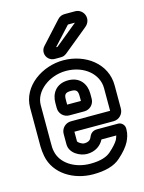

<svg xmlns="http://www.w3.org/2000/svg" viewBox="-113 -777 659 876"><g transform="rotate(-15 216.5 -339.0)"><path d="M134 -182V-133C134 -90 182 -66 214 -66C254 -66 281 -87 294 -113H364C362 -107 360 -100 357 -94C350 -82 337 -66 314 -46C296 -30 266 -19 217 -19C142 -19 81 -60 70 -117C67 -129 67 -142 67 -155V-336C67 -402 139 -457 218 -457C303 -457 366 -403 366 -336V-229H181C155 -229 134 -208 134 -182ZM416 -226V-336C416 -439 323 -507 218 -507C121 -507 17 -440 17 -336V-155C17 -140 19 -123 22 -107C39 -20 126 31 217 31C272 31 318 20 348 -8C374 -31 391 -52 401 -71C409 -87 416 -106 416 -127V-133C416 -149 402 -163 386 -163H287C265 -163 254 -151 248 -135C244 -126 236 -116 214 -116C203 -116 186 -128 184 -133V-179H369C395 -179 416 -200 416 -226ZM181 -257H252C278 -257 299 -278 299 -304V-329C299 -372 273 -413 217 -413C158 -413 134 -371 134 -329V-304C134 -278 155 -257 181 -257ZM217 -363C243 -363 249 -354 249 -329V-307H184V-329C184 -353 188 -363 217 -363ZM203 -573 281 -658 283 -659H315L211 -574C210 -574 209 -573 209 -573ZM183 -523H211C223 -523 229 -525 240 -533L355 -627C392 -657 370 -709 329 -709H281C267 -709 256 -705 246 -694L153 -592C137 -575 139 -549 155 -534C163 -527 172 -523 183 -523Z"/></g></svg>

Font: DIN Rundschrift
Style: BreitKont
Weight: 400
Width: 7
Version: Version 1.027